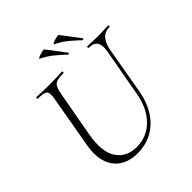

<svg xmlns="http://www.w3.org/2000/svg" viewBox="-213 -938 1100 1100"><g transform="rotate(-45 337.5 -387.5)"><path d="M564 -522Q572 -569 557.5 -591Q543 -613 504 -613Q500 -613 500 -619Q500 -625 504 -625Q524 -625 545 -623.5Q566 -622 591 -622Q613 -622 634 -623.5Q655 -625 671 -625Q675 -625 675 -619Q675 -613 671 -613Q634 -613 612.5 -589.5Q591 -566 582 -519L532 -233Q518 -154 482 -99Q446 -44 393 -15.5Q340 13 275 13Q209 13 165.5 -16.5Q122 -46 105.5 -99.5Q89 -153 102 -226L158 -545Q166 -588 153.5 -600.5Q141 -613 91 -613Q88 -613 88 -619Q88 -625 91 -625Q113 -625 139.5 -623.5Q166 -622 194 -622Q226 -622 252.5 -623.5Q279 -625 298 -625Q302 -625 302 -619Q302 -613 298 -613Q264 -613 245.5 -607Q227 -601 218.5 -585Q210 -569 205 -540L154 -258Q133 -137 173.5 -76.5Q214 -16 296 -16Q379 -16 437 -74.5Q495 -133 512 -234ZM509 -669Q478 -698 448.5 -722.5Q419 -747 378 -767Q373 -769 379.5 -773Q386 -777 397.5 -781Q409 -785 419.5 -787Q430 -789 433 -787Q455 -759 475 -732.5Q495 -706 517 -677Q520 -676 516.5 -670.5Q513 -665 509 -669ZM392 -669Q361 -698 331.5 -722.5Q302 -747 261 -767Q256 -769 262.5 -773Q269 -777 280.5 -781Q292 -785 302.5 -787Q313 -789 316 -787Q338 -759 358 -732.5Q378 -706 400 -677Q403 -676 399.5 -670.5Q396 -665 392 -669Z"/></g></svg>

Font: Cormorant Garamond Light
Style: Italic
Weight: 300
Italic angle: -10°
Designer: Christian Thalmann (Catharsis Fonts)
Foundry: Catharsis Fonts
Version: Version 4.001